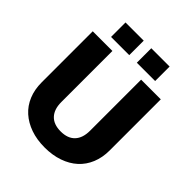

<svg xmlns="http://www.w3.org/2000/svg" viewBox="-247 -1040 1201 1201"><g transform="rotate(45 354.0 -439.5)"><path d="M354 16Q285 16 229.5 -3.5Q174 -23 134.5 -58.5Q95 -94 74 -145Q53 -196 53 -259V-711H227V-259Q227 -195 259.5 -160.5Q292 -126 354 -126Q416 -126 448.5 -160.5Q481 -195 481 -259V-711H655V-259Q655 -196 634 -145Q613 -94 574 -58.5Q535 -23 479 -3.5Q423 16 354 16ZM159 -767V-895H320V-767ZM387 -767V-895H549V-767Z"/></g></svg>

Font: Geist ExtBd
Style: Regular
Weight: 400
Designer: Basement.studio, Andrés Briganti, Mateo Zaragoza
Foundry: Basement.studio, Vercel, Andrés Briganti, Guido Ferreyra, Mateo Zaragoza
Version: Version 1.401